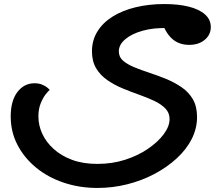

<svg xmlns="http://www.w3.org/2000/svg" viewBox="-20 -616 1110 950"><path d="M462 314Q373 314 294.5 287.5Q216 261 157.5 212.5Q99 164 66 100Q33 36 33 -40Q33 -117 66 -160.5Q99 -204 151 -204Q172 -204 188 -197.5Q204 -191 213.5 -183Q223 -175 226 -171Q220 -167 206.5 -150Q193 -133 181.5 -105Q170 -77 170 -40Q170 4 189 45.5Q208 87 245.5 121Q283 155 337 175Q391 195 462 195Q535 195 599 174.5Q663 154 712.5 120Q762 86 790.5 47.5Q819 9 819 -27Q819 -58 798 -79.5Q777 -101 743 -117Q709 -133 668 -147.5Q627 -162 586 -179Q545 -196 510.5 -220Q476 -244 455.5 -278.5Q435 -313 435 -362Q435 -416 461.5 -459.5Q488 -503 536.5 -533.5Q585 -564 650.5 -580Q716 -596 793 -596Q863 -596 914.5 -583Q966 -570 994.5 -544.5Q1023 -519 1023 -482Q1023 -444 993 -419Q963 -394 916 -394Q859 -394 823.5 -432Q788 -470 774 -537L806 -477Q740 -479 686 -464Q632 -449 600 -422Q568 -395 568 -362Q568 -334 588.5 -316Q609 -298 644 -283.5Q679 -269 720.5 -255.5Q762 -242 803 -225Q844 -208 879 -184Q914 -160 934.5 -124.5Q955 -89 955 -37Q955 20 928.5 72Q902 124 854 168Q806 212 743.5 245Q681 278 609 296Q537 314 462 314Z"/></svg>

Font: Lemonada Medium
Style: Regular
Weight: 500
Designer: Mohamed Gaber (Arabic), Eduardo Tunni (Latin)
Foundry: Kief Type Foundry
Version: Version 4.004; ttfautohint (v1.8.2)